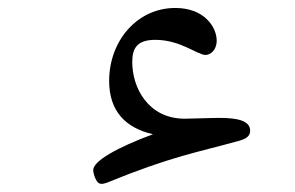

<svg xmlns="http://www.w3.org/2000/svg" viewBox="-20 -453 740 482"><path d="M250 5C409 -60 477 -71 571 -97C595 -103 608 -109 608 -125C608 -151 573 -157 532 -157C505 -157 459 -155 444 -155C351 -155 312 -234 312 -297C312 -332 324 -353 370 -353C433 -353 476 -315 496 -315C508 -315 524 -327 524 -351C524 -384 494 -433 420 -433C324 -433 254 -350 254 -250C254 -174 295 -132 364 -116C275 -83 214 -49 214 -26C214 -20 217 -9 221 -2C227 10 234 11 250 5Z"/></svg>

Font: Kawkab Mono Light
Style: Bold
Weight: 400
Monospace: yes
Designer: Abdullah Arif
Foundry: Abdullah Arif
Version: Version 1.000;PS 000.500;hotconv 1.0.88;makeotf.lib2.5.64775